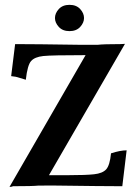

<svg xmlns="http://www.w3.org/2000/svg" viewBox="-20 -757 552 781"><path d="M18.6 3.4 328.1 -532.7Q190.4 -532.7 156 -529.1Q121.6 -525.4 106.7 -509Q91.8 -492.7 85 -432.6Q55.7 -441.9 50.5 -443.1Q45.4 -444.3 43.5 -444.8Q41.5 -445.3 25.4 -447.3L41.5 -577.6Q118.7 -577.6 310.5 -574.7H377Q400.4 -577.6 469.2 -577.6L488.3 -578.6L179.2 -44.4H258.3Q328.1 -44.4 362.5 -48.1Q397 -51.8 411.9 -68.1Q426.8 -84.5 431.6 -133.3Q469.2 -145.5 495.1 -145.5L477.5 0.5Q399.9 0.5 190.9 -2.4Q145 -2.4 135.7 -2Q112.8 0.5 30.8 0.5V2ZM262.7 -630.4Q234.9 -630.4 219.2 -647.5Q203.6 -664.6 203.6 -683.6Q203.6 -703.1 219.2 -720.2Q234.9 -737.3 262.7 -737.3Q290.5 -737.3 306.2 -720.2Q321.8 -703.1 321.8 -683.6Q321.8 -664.6 306.2 -647.5Q290.5 -630.4 262.7 -630.4Z"/></svg>

Font: Quaaykop
Style: Bold
Weight: 700
Designer: Tup Wanders
Foundry: Free font, DO NOT SELL
Version: Version 1.00;July 31, 2023;FontCreator 11.5.0.2430 64-bit